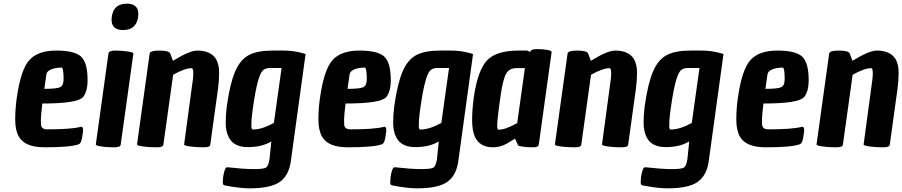

<svg xmlns="http://www.w3.org/2000/svg" viewBox="-20 -788 4925 1048"><path d="M223 16Q116 16 83 -42Q63 -77 63 -134.5Q63 -192 71 -250Q93 -408 140 -460Q187 -512 287 -512Q387 -512 422.5 -479Q458 -446 458 -351Q458 -288 433 -258Q403 -223 211 -223Q203 -155 203 -132.5Q203 -110 204 -104Q209 -82 237 -82Q366 -82 418 -95Q419 -95 422.5 -96Q426 -97 429 -94Q437 -85 431 -56Q426 -4 408 0Q364 16 223 16ZM327 -356Q327 -419 316 -419Q282 -419 258.5 -409Q235 -399 233 -381L222 -303Q291 -303 309 -312.5Q327 -322 327 -356Z M572 -496Q574 -512 610 -512Q646 -512 677.5 -507Q709 -502 708 -496L639 0Q638 6 636 8Q630 16 603 16Q576 16 554 14Q501 9 503 0ZM672 -768Q735 -768 735 -712Q735 -705 734 -696Q724 -624 652 -624Q589 -624 589 -680Q589 -687 590 -696Q600 -768 672 -768Z M1056 -512Q1130 -512 1159 -466Q1176 -437 1176 -392Q1176 -347 1170 -304L1128 0Q1127 6 1125 8Q1119 16 1091.5 16Q1064 16 1041 14Q983 9 985 0L1026 -304Q1035 -360 1035 -388Q1035 -416 1026 -416Q990 -416 925 -380L872 0Q871 6 869 8Q863 16 835.5 16Q808 16 785 14Q726 9 728 0L797 -496Q799 -512 850.5 -512Q902 -512 909 -496Q909 -494 910 -494L924 -456Q1015 -512 1056 -512Z M1222 125Q1312 135 1365 135Q1418 135 1431.5 127Q1445 119 1451 81L1461 -16Q1410 15 1333 15Q1256 15 1229 -38Q1212 -71 1212 -117.5Q1212 -164 1218 -209Q1236 -335 1264 -399Q1292 -463 1338.5 -487.5Q1385 -512 1468 -512H1530Q1580 -512 1632 -498L1648 -493L1569 81Q1560 165 1510.5 202.5Q1461 240 1343 240Q1287 240 1207 224Q1199 222 1197.5 217Q1196 212 1196 204Q1196 196 1198 178Q1206 125 1220 125Q1220 125 1221 125ZM1360 -81Q1410 -81 1475 -117L1517 -417H1455Q1429 -417 1415 -404Q1386 -377 1362 -209Q1359 -187 1356.5 -169Q1354 -151 1353 -134.5Q1352 -118 1352 -99.5Q1352 -81 1360 -81Z M1878 16Q1771 16 1738 -42Q1718 -77 1718 -134.5Q1718 -192 1726 -250Q1748 -408 1795 -460Q1842 -512 1942 -512Q2042 -512 2077.5 -479Q2113 -446 2113 -351Q2113 -288 2088 -258Q2058 -223 1866 -223Q1858 -155 1858 -132.5Q1858 -110 1859 -104Q1864 -82 1892 -82Q2021 -82 2073 -95Q2074 -95 2077.5 -96Q2081 -97 2084 -94Q2092 -85 2086 -56Q2081 -4 2063 0Q2019 16 1878 16ZM1982 -356Q1982 -419 1971 -419Q1937 -419 1913.5 -409Q1890 -399 1888 -381L1877 -303Q1946 -303 1964 -312.5Q1982 -322 1982 -356Z M2136 125Q2226 135 2279 135Q2332 135 2345.5 127Q2359 119 2365 81L2375 -16Q2324 15 2247 15Q2170 15 2143 -38Q2126 -71 2126 -117.5Q2126 -164 2132 -209Q2150 -335 2178 -399Q2206 -463 2252.5 -487.5Q2299 -512 2382 -512H2444Q2494 -512 2546 -498L2562 -493L2483 81Q2474 165 2424.5 202.5Q2375 240 2257 240Q2201 240 2121 224Q2113 222 2111.5 217Q2110 212 2110 204Q2110 196 2112 178Q2120 125 2134 125Q2134 125 2135 125ZM2274 -81Q2324 -81 2389 -117L2431 -417H2369Q2343 -417 2329 -404Q2300 -377 2276 -209Q2273 -187 2270.5 -169Q2268 -151 2267 -134.5Q2266 -118 2266 -99.5Q2266 -81 2274 -81Z M2671 16Q2597 16 2571 -44Q2557 -78 2557 -133.5Q2557 -189 2566 -256Q2588 -406 2639 -459Q2690 -512 2810 -512H2858L2874 -504Q2876 -520 2911 -520Q2946 -520 2968.5 -515.5Q2991 -511 2991 -504L2921 0Q2920 6 2918 8Q2912 16 2889 16Q2866 16 2855 15Q2844 14 2835 12.5Q2826 11 2819 10Q2804 6 2806 0L2791 -31Q2760 -12 2746 -4Q2710 16 2671 16ZM2702 -80Q2738 -80 2803 -116L2845 -416H2797Q2760 -416 2742.5 -385.5Q2725 -355 2712 -263Q2699 -171 2696.5 -143.5Q2694 -116 2694 -98Q2694 -80 2702 -80Z M3337 -512Q3411 -512 3440 -466Q3457 -437 3457 -392Q3457 -347 3451 -304L3409 0Q3408 6 3406 8Q3400 16 3372.5 16Q3345 16 3322 14Q3264 9 3266 0L3307 -304Q3316 -360 3316 -388Q3316 -416 3307 -416Q3271 -416 3206 -380L3153 0Q3152 6 3150 8Q3144 16 3116.5 16Q3089 16 3066 14Q3007 9 3009 0L3078 -496Q3080 -512 3131.5 -512Q3183 -512 3190 -496Q3190 -494 3191 -494L3205 -456Q3296 -512 3337 -512Z M3503 125Q3593 135 3646 135Q3699 135 3712.5 127Q3726 119 3732 81L3742 -16Q3691 15 3614 15Q3537 15 3510 -38Q3493 -71 3493 -117.5Q3493 -164 3499 -209Q3517 -335 3545 -399Q3573 -463 3619.5 -487.5Q3666 -512 3749 -512H3811Q3861 -512 3913 -498L3929 -493L3850 81Q3841 165 3791.5 202.5Q3742 240 3624 240Q3568 240 3488 224Q3480 222 3478.5 217Q3477 212 3477 204Q3477 196 3479 178Q3487 125 3501 125Q3501 125 3502 125ZM3641 -81Q3691 -81 3756 -117L3798 -417H3736Q3710 -417 3696 -404Q3667 -377 3643 -209Q3640 -187 3637.5 -169Q3635 -151 3634 -134.5Q3633 -118 3633 -99.5Q3633 -81 3641 -81Z M4159 16Q4052 16 4019 -42Q3999 -77 3999 -134.5Q3999 -192 4007 -250Q4029 -408 4076 -460Q4123 -512 4223 -512Q4323 -512 4358.5 -479Q4394 -446 4394 -351Q4394 -288 4369 -258Q4339 -223 4147 -223Q4139 -155 4139 -132.5Q4139 -110 4140 -104Q4145 -82 4173 -82Q4302 -82 4354 -95Q4355 -95 4358.5 -96Q4362 -97 4365 -94Q4373 -85 4367 -56Q4362 -4 4344 0Q4300 16 4159 16ZM4263 -356Q4263 -419 4252 -419Q4218 -419 4194.5 -409Q4171 -399 4169 -381L4158 -303Q4227 -303 4245 -312.5Q4263 -322 4263 -356Z M4765 -512Q4839 -512 4868 -466Q4885 -437 4885 -392Q4885 -347 4879 -304L4837 0Q4836 6 4834 8Q4828 16 4800.5 16Q4773 16 4750 14Q4692 9 4694 0L4735 -304Q4744 -360 4744 -388Q4744 -416 4735 -416Q4699 -416 4634 -380L4581 0Q4580 6 4578 8Q4572 16 4544.5 16Q4517 16 4494 14Q4435 9 4437 0L4506 -496Q4508 -512 4559.5 -512Q4611 -512 4618 -496Q4618 -494 4619 -494L4633 -456Q4724 -512 4765 -512Z"/></svg>

Font: Chau Philomene One
Style: Italic
Weight: 400
Designer: Vicente Lamonaca
Foundry: TipoType
Version: Version 1.001